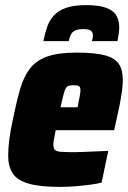

<svg xmlns="http://www.w3.org/2000/svg" viewBox="-20 -724 502 752"><path d="M215 8Q136 8 91.5 -5Q47 -18 29.5 -45.5Q12 -73 12 -114Q12 -143 16.5 -178Q21 -213 30 -254Q44 -323 58 -372.5Q72 -422 96.5 -454.5Q121 -487 164.5 -502.5Q208 -518 280 -518Q351 -518 390.5 -507.5Q430 -497 445.5 -473.5Q461 -450 461 -411Q461 -392 457.5 -366.5Q454 -341 448.5 -312.5Q443 -284 436 -254L427 -214H198Q195 -198 192 -182.5Q189 -167 189 -158Q189 -144 194.5 -137.5Q200 -131 218 -129.5Q236 -128 272 -128Q285 -128 307.5 -129Q330 -130 355.5 -131Q381 -132 404 -133L378 -9Q360 -4 333 -0.5Q306 3 275.5 5.5Q245 8 215 8ZM217 -304H284L287 -320Q291 -340 293 -351.5Q295 -363 295 -371Q295 -380 292 -384Q289 -388 283 -389Q277 -390 268 -390Q256 -390 249 -388Q242 -386 237.5 -378Q233 -370 228.5 -352.5Q224 -335 217 -304ZM150 -563Q156 -594 165 -619.5Q174 -645 191.5 -664Q209 -683 239.5 -693.5Q270 -704 318 -704Q367 -704 395.5 -693.5Q424 -683 435.5 -663.5Q447 -644 447 -617Q447 -605 445 -591.5Q443 -578 440 -563H340Q342 -569 343 -575Q344 -581 344 -586Q344 -597 336 -603.5Q328 -610 306 -610Q283 -610 272 -603.5Q261 -597 256.5 -586.5Q252 -576 249 -563Z"/></svg>

Font: Saira SemiCondensed Black
Style: Italic
Weight: 900
Width: 4
Italic angle: -12°
Designer: Hector Gatti with collaboration of the Omnibus-Type team
Foundry: Omnibus-Type
Version: Version 1.101